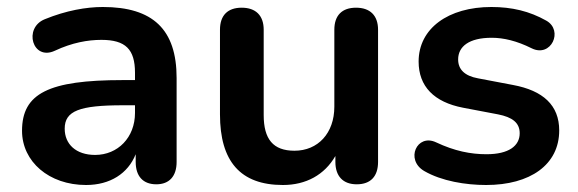

<svg xmlns="http://www.w3.org/2000/svg" viewBox="-20 -519 1654 549"><path d="M226 10C295 10 346 -23 368 -78V-56C368 -15 389 8 427 8C464 8 485 -15 485 -56V-296C485 -435 417 -499 274 -499C227 -499 169 -489 108 -464C46 -439 73 -344 137 -374C186 -397 231 -405 270 -405C339 -405 366 -378 366 -311V-290H331C119 -290 43 -252 43 -145C43 -57 120 10 226 10ZM252 -76C197 -76 165 -107 165 -151C165 -202 207 -218 332 -218H366V-196C366 -126 317 -76 252 -76Z M789 10C855 10 908 -19 939 -73V-56C939 -15 961 8 1000 8C1040 8 1061 -15 1061 -56V-434C1061 -475 1038 -497 998 -497C958 -497 936 -475 936 -434V-214C936 -138 889 -88 822 -88C761 -88 734 -121 734 -190V-434C734 -475 711 -497 671 -497C631 -497 609 -475 609 -434V-192C609 -58 667 10 789 10Z M1370 10C1496 10 1579 -48 1579 -146C1579 -218 1533 -260 1447 -276L1347 -295C1308 -302 1290 -321 1290 -349C1290 -386 1321 -411 1386 -411C1420 -411 1458 -402 1500 -381C1556 -353 1592 -432 1542 -460C1494 -487 1444 -499 1385 -499C1262 -499 1177 -438 1177 -343C1177 -272 1221 -227 1304 -211L1404 -192C1445 -184 1466 -168 1466 -138C1466 -102 1435 -78 1371 -78C1326 -78 1280 -87 1227 -112C1172 -138 1138 -62 1193 -30C1243 -1 1312 10 1370 10Z"/></svg>

Font: Nunito
Style: Bold
Weight: 700
Designer: Vernon Adams
Foundry: Vernon Adams
Version: Version 3.602